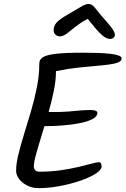

<svg xmlns="http://www.w3.org/2000/svg" viewBox="-20 -981 645 986"><path d="M177.5 -14.8Q147.5 -14.8 121.3 -27.5Q95.1 -40.3 78.9 -60.9Q62.7 -81.5 62.7 -105Q62.7 -139.3 74.5 -188.1Q86.3 -236.9 104.3 -294.4Q122.2 -351.9 140.2 -413.5Q158.1 -475.1 169.9 -535.4Q181.7 -595.7 181.7 -649.7Q181.7 -669.2 188.9 -676.4Q196.2 -683.5 206.2 -683.5Q213.2 -683.5 223.3 -678.6Q233.4 -673.7 243.6 -664.5Q253.9 -655.4 260.6 -642Q267.3 -628.6 267.3 -611.6Q267.3 -567.5 255.8 -511.8Q244.4 -456.1 227.3 -397.3Q210.2 -338.5 193.4 -284.3Q176.6 -230.1 165.2 -188.6Q153.7 -147.1 153.7 -126Q153.7 -112.8 162 -106.1Q170.2 -99.3 181.1 -99.3Q239.7 -99.3 290.9 -106.6Q342.2 -113.9 383.1 -123.7Q424 -133.5 450.8 -140.8Q477.6 -148.1 487.2 -148.1Q495.3 -148.1 498.5 -141.9Q501.7 -135.7 501.7 -126.9Q501.7 -108.7 471 -89Q440.3 -69.4 390.9 -52.5Q341.6 -35.5 285.1 -25.2Q228.7 -14.8 177.5 -14.8ZM207.2 -333Q194.2 -333 182.5 -340Q170.7 -347 161.6 -357.4Q152.4 -367.8 147.1 -378Q141.9 -388.2 141.9 -394.6Q141.9 -414.3 163.1 -414.3Q176.2 -414.3 188 -412.4Q199.8 -410.5 214.7 -408.1Q229.6 -405.7 251.9 -405.7Q300.2 -405.7 332.1 -408.4Q364 -411 390.2 -413.5Q416.3 -416 445.5 -416Q461.8 -416 470.9 -412.5Q480.1 -408.9 480.1 -401.8Q480.1 -382.9 455.3 -369.8Q430.5 -356.7 389.9 -348.6Q349.3 -340.5 301.1 -336.7Q253 -333 207.2 -333ZM184 -661Q184 -677 202.1 -688.1Q220.2 -699.2 268.1 -704.8Q316.1 -710.4 404.3 -710.4Q447.1 -710.4 483.8 -709.1Q520.5 -707.7 547.4 -704.7Q574.4 -701.6 589.5 -695.7Q604.7 -689.8 604.7 -681.3Q604.7 -668.1 588 -661Q571.4 -653.9 540.8 -649.7Q510.2 -645.5 468.8 -642.2Q427.4 -638.8 378.3 -633.4Q327.3 -627.7 289.9 -619.6Q252.6 -611.5 229.1 -611.5Q218.8 -611.5 208.1 -619.1Q197.5 -626.7 190.7 -638.1Q184 -649.5 184 -661ZM498.8 -902.4Q516.1 -882.5 532.3 -864.2Q548.5 -845.9 559.2 -830Q570 -814.1 570 -801.3Q570 -793.3 562.9 -787.2Q555.9 -781.1 544.5 -781.1Q527.5 -781.1 507.7 -797.6Q487.9 -814 468.2 -838.1Q448.6 -862.2 430.6 -884.2Q395.6 -866.2 369.8 -845.2Q343.9 -824.1 324 -809.2Q304.2 -794.3 287.1 -794.3Q274.9 -794.3 265.2 -802.9Q255.5 -811.6 255.5 -826.4Q255.5 -848.8 271.8 -866.3Q288.2 -883.7 325.2 -904.7Q360.2 -924.7 389.7 -942.7Q419.2 -960.7 433.2 -960.7Q446.2 -960.7 455.6 -953.1Q464.9 -945.4 474.6 -932.5Q484.4 -919.5 498.8 -902.4Z"/></svg>

Font: Kalam Variable Light
Style: Regular
Weight: 300
Designer: Lipi Raval, Jonny Pinhorn
Foundry: Indian Type Foundry
Version: Version 3.000